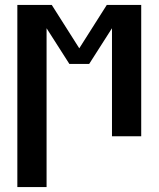

<svg xmlns="http://www.w3.org/2000/svg" viewBox="-20 -550 640 775"><path d="M50 205V-530H189L300 -355L411 -530H550V0H432V-436L340 -292H260L168 -436V205Z"/></svg>

Font: Iosevka Curly Extended
Style: Bold
Weight: 700
Width: 7
Monospace: yes
Designer: Belleve Invis
Foundry: Belleve Invis
Version: Version 11.1.0; ttfautohint (v1.8.3)